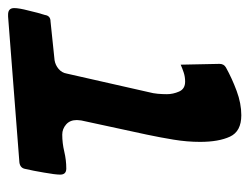

<svg xmlns="http://www.w3.org/2000/svg" viewBox="-91 -521 617 475"><g transform="rotate(-90 217.5 -283.5)"><path d="M295 -145 297 -49Q297 -38 288 -33Q261 -18 230 -6.5Q199 5 170 5Q130 5 117 -23Q104 -51 104 -97Q104 -129 109.5 -162.5Q115 -196 122 -229L157 -391Q157 -393 157.5 -396Q158 -399 158 -402Q158 -419 147 -428.5Q136 -438 122 -438Q101 -438 80 -433Q59 -428 38 -428Q23 -428 23 -443Q23 -455 28 -483Q30 -496 32.5 -508Q35 -520 37 -529Q39 -542 53 -544L414 -572H419Q435 -572 435 -557Q435 -545 429 -522Q423 -496 418 -481Q416 -467 402 -467L306 -457Q294 -455 284.5 -447Q275 -439 273 -427L227 -224Q224 -213 223 -201.5Q222 -190 222 -179Q222 -164 228.5 -149Q235 -134 253 -134Q265 -134 275.5 -137.5Q286 -141 295 -145Z"/></g></svg>

Font: Bangerz
Style: Regular
Weight: 400
Designer: vernon adams
Foundry: Vernon Adams
Version: Version 2.10;February 7, 2025;FontCreator 13.0.0.2683 64-bit